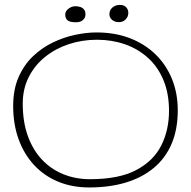

<svg xmlns="http://www.w3.org/2000/svg" viewBox="-20 -732 798 802"><path d="M352.5 51Q280.5 51 222 26.5Q163.5 2 121.8 -43.2Q80 -88.5 57.5 -151Q35 -213.5 35 -289Q35 -358 57.5 -409.5Q80 -461 117.5 -496.8Q155 -532.5 200.8 -554.5Q246.5 -576.5 294 -586.5Q341.5 -596.5 383.5 -596.5Q459.5 -596.5 521.8 -572.8Q584 -549 629 -505.5Q674 -462 698.2 -402.5Q722.5 -343 722.5 -271Q722.5 -191.5 696.8 -131.2Q671 -71 622.2 -30.5Q573.5 10 505.5 30.5Q437.5 51 352.5 51ZM356 16.5Q477 16.5 549.2 -21.8Q621.5 -60 653.8 -124.8Q686 -189.5 686 -268.5Q686 -341.5 662.8 -397.2Q639.5 -453 598 -490.5Q556.5 -528 502 -547Q447.5 -566 385 -566Q323 -566 267.2 -547.5Q211.5 -529 168.2 -494.2Q125 -459.5 100 -410Q75 -360.5 75 -299Q75 -223.5 96 -164.8Q117 -106 154.8 -65.8Q192.5 -25.5 244 -4.5Q295.5 16.5 356 16.5ZM297.5 -639Q271.5 -639 262 -647.2Q252.5 -655.5 252.5 -671Q252.5 -685.5 266.2 -695.8Q280 -706 294.5 -706Q306 -706 315.8 -702.8Q325.5 -699.5 331.2 -692Q337 -684.5 337 -671.5Q337 -658 326.8 -648.5Q316.5 -639 297.5 -639ZM476.5 -639.5Q459.5 -639.5 448.2 -649Q437 -658.5 437 -672.5Q437 -690 449.8 -700.8Q462.5 -711.5 481 -711.5Q498.5 -711.5 507.2 -701.5Q516 -691.5 516 -678.5Q516 -662.5 505 -651Q494 -639.5 476.5 -639.5Z"/></svg>

Font: Gluten Thin Thin
Style: Regular
Weight: 250
Version: Version 1.300